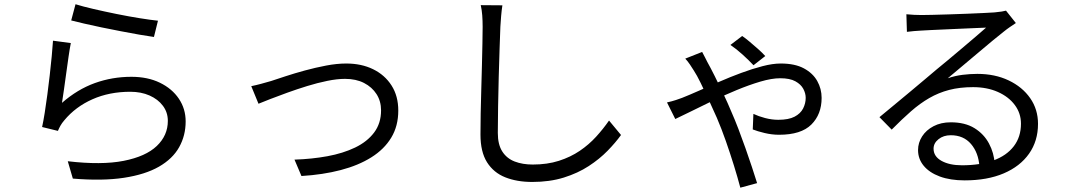

<svg xmlns="http://www.w3.org/2000/svg" viewBox="-20 -804 5040 902"><path d="M334.8 -784.1Q367.3 -773.9 418.9 -761.9Q470.4 -749.9 527.7 -738.3Q584.9 -726.7 637 -718.4Q689.1 -710.1 722.1 -706.7L703.2 -630.3Q674.6 -634.3 634.2 -641.3Q593.7 -648.4 547.6 -657.3Q501.6 -666.2 456.7 -675.4Q411.9 -684.6 374.9 -693.3Q337.9 -702 314.5 -708ZM312.7 -601.7Q307.7 -576.4 302.2 -538.5Q296.7 -500.7 291.1 -459.7Q285.5 -418.7 280.3 -381.9Q275 -345 271.2 -320.8Q343.5 -384.1 425.4 -413.7Q507.3 -443.2 597 -443.2Q673.9 -443.2 731.1 -415.4Q788.3 -387.7 820.3 -340.2Q852.2 -292.7 852.2 -233.7Q852.2 -167.2 821.6 -112.5Q791 -57.8 726.6 -20.9Q662.2 16 561.9 31.3Q461.6 46.6 322.2 35L298.4 -46.5Q456.6 -28 560.6 -48.3Q664.7 -68.7 716.6 -118.2Q768.5 -167.8 768.5 -236.1Q768.5 -276.1 745.4 -306.9Q722.3 -337.8 682.5 -355.4Q642.7 -372.9 591.8 -372.9Q493.8 -372.9 414.2 -337.6Q334.7 -302.3 282.1 -238.9Q270.8 -225.8 263.9 -213.5Q257.1 -201.2 252.1 -189.1L177.8 -207.3Q183.8 -234.6 190.1 -274.1Q196.4 -313.6 202.4 -359.2Q208.4 -404.8 213.7 -451Q219 -497.2 223 -539.6Q227 -581.9 229 -612.8Z M1160.4 -399.2Q1182.8 -403.8 1206.5 -410.2Q1230.1 -416.5 1253.9 -423.5Q1280.1 -432.1 1321.8 -445.9Q1363.5 -459.6 1412.7 -473Q1461.9 -486.4 1512.2 -496Q1562.6 -505.6 1606.8 -505.6Q1678 -505.6 1733 -478.7Q1787.9 -451.8 1819.5 -402.3Q1851.1 -352.9 1851.1 -284.4Q1851.1 -212.1 1818.2 -157.6Q1785.3 -103 1724.6 -64.9Q1663.9 -26.8 1580.5 -5Q1497.2 16.8 1396.2 22.9L1363.5 -54.1Q1444.8 -56.7 1518.1 -70.1Q1591.3 -83.5 1648.2 -110.8Q1705 -138.1 1737.6 -181.4Q1770.2 -224.8 1770.2 -285.6Q1770.2 -328.5 1749 -361.7Q1727.8 -394.8 1690.2 -414.2Q1652.5 -433.5 1600.9 -433.5Q1563.9 -433.5 1517.7 -424.1Q1471.5 -414.7 1422.9 -399.7Q1374.4 -384.7 1329.3 -368.4Q1284.3 -352.1 1249 -338.4Q1213.6 -324.7 1194.4 -316.6Z M2340.2 -779Q2336.4 -754.4 2334.3 -728.9Q2332.1 -703.3 2330.7 -678.3Q2329.3 -636.2 2327 -574.2Q2324.7 -512.2 2323 -442.5Q2321.3 -372.8 2320 -304Q2318.7 -235.2 2318.7 -179.6Q2318.7 -124.9 2339.8 -92.2Q2360.8 -59.5 2398 -45.2Q2435.1 -31 2482.6 -31Q2550.9 -31 2605.7 -48.5Q2660.5 -66.1 2703.7 -95.4Q2746.8 -124.7 2780.5 -161.7Q2814.2 -198.7 2841.2 -237.7L2897.5 -169.8Q2872.1 -134.4 2834.4 -95.7Q2796.7 -57 2745.8 -23.8Q2694.9 9.5 2628.7 30.2Q2562.5 50.8 2480.3 50.8Q2408.6 50.8 2353.7 29Q2298.9 7.2 2268 -41.7Q2237.2 -90.6 2237.2 -172.1Q2237.2 -216.8 2238.2 -271.3Q2239.2 -325.9 2241 -383.9Q2242.8 -441.9 2244.1 -497.5Q2245.4 -553 2246.4 -600.1Q2247.4 -647.1 2247.4 -678.3Q2247.4 -706.5 2245.5 -732.2Q2243.5 -758 2238.5 -779.8Z M3519.9 -497.5Q3498.5 -520.5 3469.1 -547.2Q3439.7 -573.9 3411.5 -592.9L3466.7 -634.9Q3480.4 -625.9 3500.6 -608.9Q3520.8 -592 3541 -574.1Q3561.2 -556.2 3575.2 -540.7ZM3278.6 -560Q3284.7 -548.1 3291.4 -535.6Q3298 -523.1 3303 -512.7Q3317.4 -487.1 3337.6 -446.8Q3357.8 -406.4 3378.7 -362.4Q3399.6 -318.4 3415.1 -280.8Q3431.7 -243.4 3448.9 -198.5Q3466.1 -153.5 3482.3 -107.5Q3498.5 -61.5 3512.6 -19Q3526.8 23.6 3536.8 56.3L3458 77.7Q3445.4 30 3427.9 -26.5Q3410.4 -82.9 3390 -141.2Q3369.6 -199.5 3347.8 -250.4Q3328.9 -292.7 3309.1 -335.8Q3289.2 -378.8 3271.4 -414.9Q3253.7 -451.1 3239.7 -472.4Q3232.5 -484.1 3221.5 -500.5Q3210.4 -517 3199.3 -528.6ZM3113.5 -322.8Q3136.3 -327.8 3155.1 -334Q3173.8 -340.3 3184.4 -344.3Q3218 -357.6 3263.1 -377.6Q3308.2 -397.5 3359.1 -419.9Q3410 -442.2 3462.1 -461.4Q3514.1 -480.7 3561.9 -493.1Q3609.7 -505.6 3647.8 -505.6Q3714.4 -505.6 3756.7 -482.8Q3799 -459.9 3819.4 -423.3Q3839.9 -386.8 3839.9 -344.2Q3839.9 -267 3791.7 -218.9Q3743.5 -170.9 3640 -170.9Q3606.5 -170.9 3572.1 -179.1Q3537.8 -187.3 3516.4 -195.9L3519.4 -269Q3542.9 -257.8 3574.3 -249.5Q3605.7 -241.2 3636.5 -241.2Q3684.8 -241.2 3712.8 -255.8Q3740.7 -270.4 3752.9 -294.3Q3765.1 -318.2 3765.1 -344.4Q3765.1 -365.5 3753.8 -386.7Q3742.5 -407.8 3716.6 -422.1Q3690.8 -436.4 3645.4 -436.4Q3605.6 -436.4 3552.3 -420.7Q3499 -404.9 3440.5 -380.7Q3381.9 -356.5 3326 -329.5Q3270 -302.4 3224.3 -279.7Q3178.5 -257 3152.4 -244.9Z M4238.1 -737Q4255 -735.2 4274.3 -734.3Q4293.7 -733.4 4309 -733.4Q4324.3 -733.4 4358.7 -734.2Q4393 -735 4436.7 -736.4Q4480.4 -737.8 4523.8 -739.5Q4567.2 -741.1 4601.4 -742.9Q4635.7 -744.7 4651.8 -745.7Q4674.4 -748.1 4686.2 -749.8Q4697.9 -751.6 4706.1 -754L4752.4 -695.8Q4738.9 -686.9 4724.3 -676.9Q4709.7 -666.9 4695.5 -655.3Q4677 -641.3 4644.9 -614.5Q4612.8 -587.7 4574.5 -555.5Q4536.2 -523.4 4499.1 -492.1Q4462 -460.8 4432.5 -436.3Q4467.1 -448.2 4502.3 -452.5Q4537.6 -456.9 4571.4 -456.9Q4654.4 -456.9 4718.7 -426.2Q4783 -395.6 4819.7 -342.9Q4856.5 -290.2 4856.5 -222.1Q4856.5 -141.7 4814.4 -82Q4772.4 -22.3 4695.2 10.6Q4618.1 43.4 4511.9 43.4Q4444.3 43.4 4395.1 25.2Q4345.9 6.9 4319.4 -25.3Q4292.9 -57.4 4292.9 -99Q4292.9 -133.3 4311.9 -163.1Q4331 -193 4365.8 -211.2Q4400.7 -229.4 4446.7 -229.4Q4513.6 -229.4 4558.1 -201.9Q4602.5 -174.4 4626.2 -129.8Q4650 -85.3 4653 -34.4L4581.2 -22.2Q4576.9 -86.5 4541.7 -127.6Q4506.5 -168.7 4446.5 -168.7Q4412.3 -168.7 4389.1 -150.1Q4365.8 -131.5 4365.8 -105.5Q4365.8 -69.1 4403.1 -48.3Q4440.5 -27.5 4499.2 -27.5Q4584.4 -27.5 4646.7 -50.1Q4708.9 -72.8 4742.6 -116.8Q4776.4 -160.9 4776.4 -222.9Q4776.4 -272 4747.4 -310.8Q4718.5 -349.6 4667.7 -372.1Q4616.9 -394.6 4551.5 -394.6Q4489.2 -394.6 4439.3 -381.6Q4389.3 -368.5 4345.8 -343.4Q4302.3 -318.4 4259.5 -280.9Q4216.7 -243.4 4169.1 -195.1L4111.6 -253.6Q4142.9 -279.3 4180.4 -310.5Q4217.9 -341.7 4255.9 -373.2Q4293.8 -404.8 4326.7 -432.6Q4359.5 -460.4 4380.9 -478.4Q4401.9 -495.4 4433.3 -521.6Q4464.6 -547.8 4498.8 -576.7Q4533.1 -605.6 4563.5 -631.6Q4594 -657.6 4612.6 -674.2Q4597 -673.6 4566.2 -672.3Q4535.3 -671 4497.4 -669.3Q4459.4 -667.5 4421.9 -665.9Q4384.3 -664.3 4353.6 -662.8Q4322.8 -661.3 4307.4 -660.3Q4290.9 -659.3 4273.9 -658Q4256.8 -656.8 4240.6 -654.4Z"/></svg>

Font: Noto Sans HK Thin
Style: Regular
Weight: 100
Designer: Ryoko NISHIZUKA 西塚涼子 (kana, bopomofo & ideographs); Paul D. Hunt (Latin, Greek & Cyrillic); Sandoll Communications 산돌커뮤니
Foundry: Adobe
Version: Version 2.004-H2;hotconv 1.0.118;makeotfexe 2.5.65603